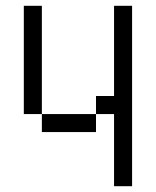

<svg xmlns="http://www.w3.org/2000/svg" viewBox="-20 -645 540 665"><path d="M375 -250Q375 -250 375 0H437.5Q437.5 0 437.5 -625H375V-312.5H312.5V-250H125V-187.5H312.5V-250ZM125 -250Q125 -250 125 -625H62.5Q62.5 -625 62.5 -250Z"/></svg>

Font: UnifontExMono
Style: Regular
Weight: 500
Version: Version 15.0.06